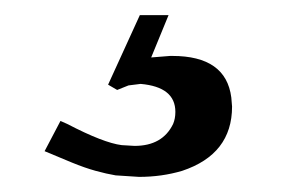

<svg xmlns="http://www.w3.org/2000/svg" viewBox="-20 -20 373 254"><path d="M165 0H203L180 56L205 54H208Q279 54 286 109L287 121Q287 184 221 206Q194 214 164 214L133 212Q121 210 106.5 206Q92 202 75 195L39 180L60 140L69 144Q117 169 141 172L158 173Q195 173 209 144Q212 137 212 128Q212 95 166 91L150 93L135 99L123 92Z"/></svg>

Font: Ekushey Amar Bangla
Style: Regular
Weight: 400
Designer: Al Mamun Sumon
Foundry: Al Mamun Sumon
Version: Version 1.0